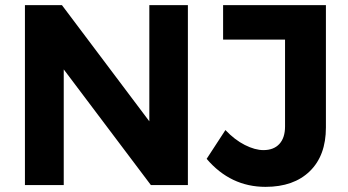

<svg xmlns="http://www.w3.org/2000/svg" viewBox="-20 -720 1352 747"><path d="M561 -700H711V0H567L228 -450V0H77V-700H221L561 -248ZM1013 7Q877 7 784 -102L857 -214Q893 -176 932.5 -156Q972 -136 1005 -136Q1045 -136 1067 -160Q1089 -184 1089 -228V-566H848V-700H1248V-224Q1248 -115 1185.5 -54Q1123 7 1013 7Z"/></svg>

Font: Gontserrat SemiBold
Style: Regular
Weight: 600
Designer: Julieta Ulanovsky
Foundry: Julieta Ulanovsky
Version: Version 6.001